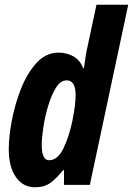

<svg xmlns="http://www.w3.org/2000/svg" viewBox="-20 -780 561 810"><path d="M156 -169Q156 -195 162.5 -240Q169 -285 182.5 -331Q196 -377 215.5 -409Q235 -441 261 -441Q299 -441 299 -379Q299 -339 286 -273.5Q273 -208 248.5 -156Q224 -104 187 -104Q156 -104 156 -169ZM246 -62H250V0H359L521 -760H387L349 -582Q342 -553 334 -492H331Q318 -526 290 -542Q262 -558 227 -558Q174 -558 134.5 -515Q95 -472 69 -406.5Q43 -341 30 -272Q17 -203 17 -151Q17 -76 47 -33Q77 10 128 10Q167 10 192.5 -8.5Q218 -27 246 -62Z"/></svg>

Font: Noto Sans UI Condensed ExtraBold
Style: Italic
Weight: 800
Width: 3
Designer: Monotype Design Team
Foundry: Monotype Imaging Inc.
Version: 1.001